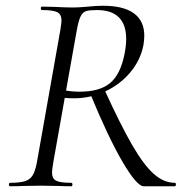

<svg xmlns="http://www.w3.org/2000/svg" viewBox="-20 -648 653 668"><path d="M15 -12Q49 -12 66.5 -17.5Q84 -23 93 -37Q102 -51 108 -81L190 -544Q194 -570 194 -576Q194 -598 179.5 -605.5Q165 -613 126 -613Q122 -613 122 -619Q122 -625 126 -625L170 -624Q208 -622 231 -622Q247 -622 261.5 -623Q276 -624 287 -625Q316 -628 338 -628Q410 -628 446 -601.5Q482 -575 482 -524Q482 -509 479 -491Q469 -439 433.5 -396.5Q398 -354 346 -330Q294 -306 238 -306Q214 -306 200 -308L203 -334Q230 -329 257 -329Q327 -329 363 -359Q399 -389 413 -459Q419 -489 419 -512Q419 -613 317 -613Q292 -613 280 -609.5Q268 -606 260.5 -591Q253 -576 247 -542L165 -81Q161 -55 161 -48Q161 -27 175 -19.5Q189 -12 228 -12Q232 -12 232 -6Q232 0 229 0Q200 0 184 -1L122 -2L61 -1Q44 0 15 0Q11 0 11 -6Q11 -12 15 -12ZM294 -322 342 -339Q399 -214 439.5 -144Q480 -74 515 -43Q550 -12 588 -12Q592 -12 592 -6Q592 0 588 0H480Q456 0 406 -85.5Q356 -171 294 -322Z"/></svg>

Font: Cormorant Garamond
Style: Italic
Weight: 400
Italic angle: -10°
Designer: Christian Thalmann (Catharsis Fonts)
Foundry: Catharsis Fonts
Version: Version 4.000